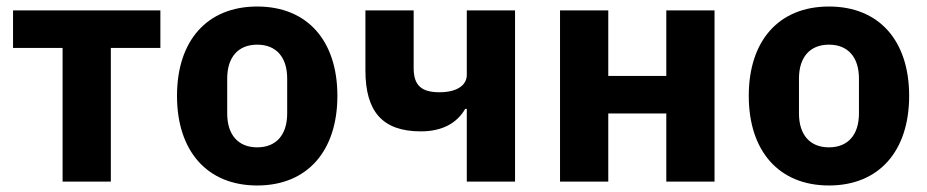

<svg xmlns="http://www.w3.org/2000/svg" viewBox="-20 -557 2845 589"><path d="M172 0H320V-410H472V-525H20V-410H172Z M769 12C923 12 1015 -94 1015 -263C1015 -432 923 -537 769 -537C615 -537 523 -432 523 -263C523 -94 615 12 769 12ZM769 -105C711 -105 677 -143 677 -209V-316C677 -382 711 -420 769 -420C827 -420 861 -382 861 -316V-209C861 -143 827 -105 769 -105Z M1412 0H1560V-525H1412V-327C1412 -297 1384 -274 1328 -274C1272 -274 1249 -296 1249 -348V-525H1101V-341C1101 -215 1153 -154 1271 -154C1339 -154 1383 -181 1407 -223H1412Z M1698 0H1846V-209H2024V0H2172V-525H2024V-324H1846V-525H1698Z M2523 12C2677 12 2769 -94 2769 -263C2769 -432 2677 -537 2523 -537C2369 -537 2277 -432 2277 -263C2277 -94 2369 12 2523 12ZM2523 -105C2465 -105 2431 -143 2431 -209V-316C2431 -382 2465 -420 2523 -420C2581 -420 2615 -382 2615 -316V-209C2615 -143 2581 -105 2523 -105Z"/></svg>

Font: LVC Sans
Style: Bold
Weight: 700
Designer: Mike Abbink, Paul van der Laan, Pieter van Rosmalen
Foundry: Bold Monday
Version: Version 3.0